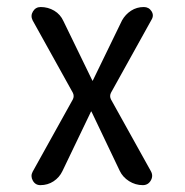

<svg xmlns="http://www.w3.org/2000/svg" viewBox="-20 -540 540 560"><path d="M75.2 -39.1 192.4 -250Q197.3 -259.8 192.4 -269.5L75.2 -480.5Q68.4 -494.1 76.2 -506.8Q84 -519.5 98.6 -519.5Q120.1 -519.5 138.2 -508.8Q156.2 -498 165 -478.5L249 -305.7Q249 -304.7 250 -304.7Q251 -304.7 251 -305.7L335.9 -480.5Q345.7 -498 362.3 -508.8Q378.9 -519.5 399.4 -519.5Q414.1 -519.5 421.9 -507.3Q429.7 -495.1 421.9 -482.4L303.7 -269.5Q298.8 -259.8 303.7 -250L419.9 -41Q427.7 -27.3 419.9 -13.7Q412.1 0 396.5 0Q375 0 356.4 -11.7Q337.9 -23.4 329.1 -42L247.1 -213.9Q247.1 -214.8 246.1 -214.8Q245.1 -214.8 245.1 -213.9L162.1 -41Q153.3 -22.5 136.2 -11.2Q119.1 0 97.7 0Q83 0 75.7 -13.2Q68.4 -26.4 75.2 -39.1Z"/></svg>

Font: Rounded-X Mgen+ 1m regular
Style: Regular
Weight: 400
Designer: [Source Han Sans]
Ryoko NISHIZUKA  (kana & ideographs); Paul D. Hunt (Latin, Greek & Cyrillic); Wenlong ZHANG  (bopomofo
Version: Version 1.059.20150602